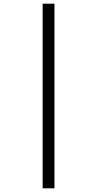

<svg xmlns="http://www.w3.org/2000/svg" viewBox="-20 -780 527 1040"><path d="M211 240H275V-760H211Z"/></svg>

Font: Noto Serif Thai Condensed
Style: Bold
Weight: 700
Width: 3
Designer: Monotype Design Team
Foundry: Monotype Imaging Inc.
Version: Version 2.002